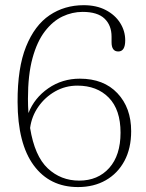

<svg xmlns="http://www.w3.org/2000/svg" viewBox="-20 -730 579 759"><path d="M311 -709.5Q361.5 -709.5 398.2 -690.2Q435 -671 455 -639.2Q475 -607.5 475 -570.5Q475 -526.5 447.5 -526.5Q421 -526.5 421 -563V-585Q421 -630 393.2 -656.5Q365.5 -683 306.5 -683Q265.5 -683 227 -664.8Q188.5 -646.5 157.5 -606.2Q126.5 -566 108.5 -500.2Q90.5 -434.5 90.5 -339.5Q90.5 -310 92.5 -283Q116 -343 171 -381Q226 -419 295.5 -419Q390 -419 444.2 -361.5Q498.5 -304 498.5 -211.5Q498.5 -143.5 472 -94Q445.5 -44.5 398.2 -17.5Q351 9.5 288.5 9.5Q176.5 9.5 113.2 -76.5Q50 -162.5 49.5 -327Q49 -461.5 83 -545.8Q117 -630 176 -669.8Q235 -709.5 311 -709.5ZM286 -391.5Q238.5 -391.5 198.2 -368.8Q158 -346 131.5 -308Q105 -270 99 -224Q117 -113 168.8 -64.5Q220.5 -16 293 -16Q367 -16 411.8 -66Q456.5 -116 456.5 -205.5Q456.5 -296.5 410 -344Q363.5 -391.5 286 -391.5Z"/></svg>

Font: Fraunces 9pt Soft Thin
Style: Regular
Weight: 100
Version: Version 1.000;[b76b70a41]